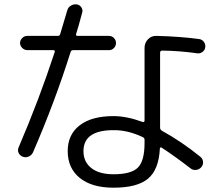

<svg xmlns="http://www.w3.org/2000/svg" viewBox="-20 -830 1040 893"><path d="M652.3 -165V-179.7Q652.3 -188.5 643.6 -192.4Q573.2 -225.6 507.8 -224.6Q368.2 -224.6 368.2 -127Q368.2 -77.1 404.8 -48.3Q441.4 -19.5 507.8 -19.5Q589.8 -19.5 621.1 -50.3Q652.3 -81.1 652.3 -165ZM906.2 -648.4Q919.9 -646.5 928.2 -635.3Q936.5 -624 934.6 -610.4Q933.6 -597.7 922.4 -588.9Q911.1 -580.1 897.5 -582Q814.5 -593.8 734.4 -594.7Q725.6 -594.7 724.6 -585.9V-235.4Q724.6 -227.5 733.4 -221.7Q824.2 -171.9 912.1 -100.6Q922.9 -91.8 924.3 -77.6Q925.8 -63.5 916 -52.2Q906.2 -41 891.6 -39.6Q877 -38.1 866.2 -46.9Q793 -103.5 731.4 -143.6Q729.5 -145.5 726.6 -144Q723.6 -142.6 723.6 -139.6Q718.8 -41 668.5 1Q618.2 43 507.8 43Q407.2 43 351.1 -2.4Q294.9 -47.9 294.9 -127Q294.9 -204.1 350.6 -247.1Q406.2 -290 507.8 -290Q569.3 -290 643.6 -262.7Q651.4 -260.7 652.3 -268.6V-607.4Q652.3 -630.9 668.5 -647.5Q684.6 -664.1 708 -663.1Q819.3 -660.2 906.2 -648.4ZM67.4 -146.5Q162.1 -367.2 234.4 -587.9Q236.3 -596.7 228.5 -596.7H107.4Q93.8 -596.7 83.5 -606.9Q73.2 -617.2 73.2 -629.9Q73.2 -642.6 83 -652.8Q92.8 -663.1 107.4 -663.1H249Q257.8 -663.1 259.8 -670.9L293 -782.2Q296.9 -795.9 309.6 -803.7Q322.3 -811.5 336.9 -809.6Q350.6 -807.6 358.4 -795.9Q366.2 -784.2 362.3 -771.5Q344.7 -705.1 334 -671.9Q332 -663.1 339.8 -663.1H487.3Q500 -663.1 509.8 -653.3Q519.5 -643.6 519.5 -629.9Q519.5 -616.2 509.8 -606.4Q500 -596.7 487.3 -596.7H320.3Q311.5 -596.7 308.6 -588.9Q235.4 -356.4 133.8 -122.1Q127.9 -108.4 113.8 -102.1Q99.6 -95.7 85.9 -101.1Q72.3 -106.4 66.4 -119.1Q60.5 -131.8 67.4 -146.5Z"/></svg>

Font: Rounded Mgen+ 1m regular
Style: Regular
Weight: 400
Designer: [Source Han Sans]
Ryoko NISHIZUKA  (kana & ideographs); Paul D. Hunt (Latin, Greek & Cyrillic); Wenlong ZHANG  (bopomofo
Version: Version 1.059.20150602